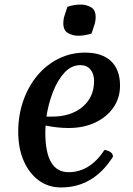

<svg xmlns="http://www.w3.org/2000/svg" viewBox="-20 -808 584 843"><path d="M248 15Q192 15 150 -16Q108 -47 84 -102Q60 -157 60 -229Q60 -303 82.5 -366.5Q105 -430 144.5 -477Q184 -524 237.5 -550.5Q291 -577 354 -577Q428 -577 467.5 -539.5Q507 -502 507 -432Q507 -378 478 -336Q449 -294 398 -270Q347 -246 282 -246Q254 -246 228.5 -249Q203 -252 180 -257Q179 -241 179 -226Q179 -52 281 -52Q375 -52 439 -150Q476 -143 476 -120Q391 15 248 15ZM333 -522Q293 -522 262.5 -488.5Q232 -455 212 -403Q192 -351 184 -296H208Q291 -296 342 -338.5Q393 -381 393 -452Q393 -484 377 -503Q361 -522 333 -522ZM382 -661Q353 -651 323 -651Q300 -651 279 -662.5Q258 -674 258 -706Q258 -724 264 -741.5Q270 -759 276 -778Q305 -788 335 -788Q358 -788 379 -776.5Q400 -765 400 -733Q400 -715 394 -697.5Q388 -680 382 -661Z"/></svg>

Font: Merienda Medium
Style: Regular
Weight: 500
Designer: Eduardo Rodriguez Tunni
Foundry: Eduardo Rodriguez Tunni
Version: Version 2.001; ttfautohint (v1.8.4.7-5d5b)